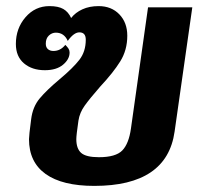

<svg xmlns="http://www.w3.org/2000/svg" viewBox="-20 -600 686 629"><path d="M75 -144Q75 -156 82 -209Q87 -250 110 -277.5Q133 -305 176 -341Q219 -377 240 -404Q261 -431 261 -470Q261 -494 240 -494Q222 -494 202 -466Q190 -493 163 -493Q150 -493 140 -483.5Q130 -474 130 -457Q130 -445 137 -439Q144 -433 155 -433Q178 -433 194 -453Q201 -446 204.5 -440.5Q208 -435 208 -428Q208 -406 186.5 -388Q165 -370 127 -370Q85 -370 58.5 -392.5Q32 -415 32 -456Q32 -507 63.5 -543.5Q95 -580 142 -580Q171 -580 187.5 -570.5Q204 -561 213 -541Q227 -559 250 -569.5Q273 -580 303 -580Q345 -580 371 -553Q397 -526 397 -483Q397 -436 374 -399Q351 -362 308 -316Q274 -277 257.5 -254Q241 -231 237 -205Q230 -157 230 -144Q230 -113 246 -99Q262 -85 304 -85Q359 -85 380.5 -107Q402 -129 409 -179L465 -576H610L552 -169Q527 9 289 9Q184 9 129.5 -30Q75 -69 75 -144Z"/></svg>

Font: Krub
Style: Bold Italic
Weight: 700
Italic angle: -8°
Designer: Ekaluck Peanpanawate
Foundry: Cadson Demak Co.,Ltd.
Version: Version 1.000; ttfautohint (v1.6)